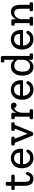

<svg xmlns="http://www.w3.org/2000/svg" viewBox="1793 -2573 790 4416"><g transform="rotate(-90 2188.0 -365.0)"><path d="M403 -164Q419 -164 431 -154.5Q443 -145 443 -131Q443 -115 433 -95Q418 -66 404.5 -47Q391 -28 360 -9Q329 10 290 10Q208 10 165.5 -39Q123 -88 123 -182V-422H61Q24 -422 24 -456V-467Q24 -500 61 -500H123V-592Q123 -629 159 -629H178Q213 -629 213 -592V-500H343Q380 -500 380 -467V-456Q380 -422 343 -422H213V-184Q213 -68 293 -68Q324 -68 339.5 -84.5Q355 -101 372 -140Q386 -164 403 -164Z M976 -275Q976 -270 973 -231H618Q623 -155 662 -111.5Q701 -68 766 -68Q810 -68 836 -82Q862 -96 885 -132Q900 -154 918 -154Q933 -154 944.5 -144.5Q956 -135 956 -121Q956 -102 942 -82Q885 10 763 10Q656 10 591 -63Q526 -136 526 -254Q526 -371 590 -440.5Q654 -510 760 -510Q857 -510 916.5 -448Q976 -386 976 -275ZM758 -436Q699 -436 663.5 -400.5Q628 -365 620 -298H885Q884 -436 758 -436Z M1551 -500Q1583 -500 1583 -473V-448Q1583 -421 1551 -421H1525L1361 -21Q1353 0 1330 0H1303Q1282 0 1272 -21L1109 -421H1083Q1050 -421 1050 -448V-473Q1050 -500 1083 -500H1220Q1252 -500 1252 -473V-448Q1252 -421 1220 -421H1203L1321 -126L1439 -421H1419Q1386 -421 1386 -448V-473Q1386 -500 1419 -500Z M1954 -510Q1994 -510 2015 -491.5Q2036 -473 2036 -440Q2036 -414 2019 -396.5Q2002 -379 1975 -379Q1951 -379 1935 -393.5Q1919 -408 1917 -431Q1870 -426 1836.5 -371.5Q1803 -317 1803 -245V-79H1850Q1883 -79 1883 -52V-27Q1883 0 1850 0H1687Q1655 0 1655 -27V-52Q1655 -79 1687 -79H1713V-421H1687Q1655 -421 1655 -448V-473Q1655 -500 1687 -500H1766Q1782 -500 1792.5 -489.5Q1803 -479 1803 -463V-375Q1821 -437 1861.5 -473.5Q1902 -510 1954 -510Z M2551 -275Q2551 -270 2548 -231H2193Q2198 -155 2237 -111.5Q2276 -68 2341 -68Q2385 -68 2411 -82Q2437 -96 2460 -132Q2475 -154 2493 -154Q2508 -154 2519.5 -144.5Q2531 -135 2531 -121Q2531 -102 2517 -82Q2460 10 2338 10Q2231 10 2166 -63Q2101 -136 2101 -254Q2101 -371 2165 -440.5Q2229 -510 2335 -510Q2432 -510 2491.5 -448Q2551 -386 2551 -275ZM2333 -436Q2274 -436 2238.5 -400.5Q2203 -365 2195 -298H2460Q2459 -436 2333 -436Z M3135 -79Q3168 -79 3168 -52V-27Q3168 0 3135 0H3057Q3041 0 3030.5 -10.5Q3020 -21 3020 -37V-100Q3002 -53 2955.5 -21.5Q2909 10 2857 10Q2765 10 2711 -59Q2657 -128 2657 -244Q2657 -368 2715.5 -439Q2774 -510 2876 -510Q2965 -510 3020 -434V-661H2994Q2961 -661 2961 -688V-713Q2961 -740 2994 -740H3074Q3089 -740 3099 -729.5Q3109 -719 3109 -703V-79ZM2877 -68Q2936 -68 2978 -115Q3020 -162 3020 -229V-359Q2963 -432 2885 -432Q2818 -432 2783 -382.5Q2748 -333 2748 -239Q2748 -158 2782 -113Q2816 -68 2877 -68Z M3707 -275Q3707 -270 3704 -231H3349Q3354 -155 3393 -111.5Q3432 -68 3497 -68Q3541 -68 3567 -82Q3593 -96 3616 -132Q3631 -154 3649 -154Q3664 -154 3675.5 -144.5Q3687 -135 3687 -121Q3687 -102 3673 -82Q3616 10 3494 10Q3387 10 3322 -63Q3257 -136 3257 -254Q3257 -371 3321 -440.5Q3385 -510 3491 -510Q3588 -510 3647.5 -448Q3707 -386 3707 -275ZM3489 -436Q3430 -436 3394.5 -400.5Q3359 -365 3351 -298H3616Q3615 -436 3489 -436Z M4311 -79Q4343 -79 4343 -52V-27Q4343 0 4311 0H4172Q4139 0 4139 -27V-52Q4139 -79 4172 -79H4195V-272Q4195 -361 4173.5 -396.5Q4152 -432 4099 -432Q4043 -432 3998.5 -379.5Q3954 -327 3954 -262V-79H3977Q4010 -79 4010 -52V-27Q4010 0 3977 0H3838Q3806 0 3806 -27V-52Q3806 -79 3838 -79H3864V-421H3838Q3806 -421 3806 -448V-473Q3806 -500 3838 -500H3917Q3933 -500 3943.5 -489.5Q3954 -479 3954 -463V-388Q3975 -441 4022.5 -475.5Q4070 -510 4121 -510Q4285 -510 4285 -286V-79Z"/></g></svg>

Font: Solway
Style: Regular
Weight: 400
Designer: Mariya V. Pigoulevskaya
Foundry: The Northern Block Ltd.
Version: Version 1.000;hotconv 1.0.109;makeotfexe 2.5.65596